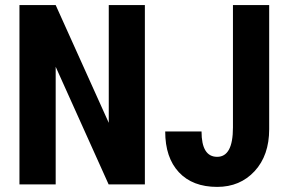

<svg xmlns="http://www.w3.org/2000/svg" viewBox="-20 -731 1143 761"><path d="M554.2 0H410.6L200.7 -466.3V0H57.1V-710.9H200.7L411.1 -244.1V-710.9H554.2ZM903.3 -710.9H1046.9V-218.8Q1046.9 -115.2 989.3 -52.7Q931.6 9.8 840.8 9.8Q743.2 9.8 689 -48.3Q634.8 -106.4 634.8 -210H778.8Q778.8 -109.4 840.8 -109.4Q903.3 -109.4 903.3 -225.6Z"/></svg>

Font: Roboto Condensed
Style: Bold
Weight: 700
Designer: Google
Version: Version 2.134; 2016